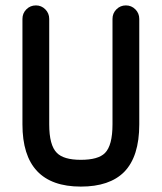

<svg xmlns="http://www.w3.org/2000/svg" viewBox="-20 -672 600 710"><path d="M63 -602Q63 -623 77.5 -637.5Q92 -652 113 -652Q133 -652 147.5 -637.5Q162 -623 162 -602V-212Q162 -135 190 -107Q215 -81 279 -81Q343 -81 368 -106Q396 -134 396 -212V-602Q396 -623 410.5 -637.5Q425 -652 445.5 -652Q466 -652 480.5 -637.5Q495 -623 495 -602V-212Q495 -93 439 -36Q385 18 279 18Q63 18 63 -212Z"/></svg>

Font: Brass Mono
Style: Bold
Weight: 700
Monospace: yes
Version: Version 1.100; ttfautohint (v1.8.3) -l 8 -r 50 -G 200 -x 14 